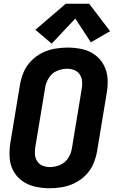

<svg xmlns="http://www.w3.org/2000/svg" viewBox="-20 -997 616 1025"><path d="M245 8Q278 8 312.5 2Q347 -4 379.5 -20Q412 -36 438 -62.5Q464 -89 478 -121.5Q492 -154 498 -188L550 -502Q557 -542 554 -580.5Q551 -619 533 -651.5Q515 -684 485 -705.5Q455 -727 417.5 -735Q380 -743 340 -743Q307 -743 272.5 -737Q238 -731 205.5 -715Q173 -699 147 -672.5Q121 -646 107 -613.5Q93 -581 87 -547L35 -233Q29 -194 31.5 -155Q34 -116 52 -83.5Q70 -51 100 -30Q130 -9 168 -0.5Q206 8 245 8ZM247 -105Q226 -105 207.5 -112.5Q189 -120 178.5 -136.5Q168 -153 166.5 -173.5Q165 -194 169 -215L221 -529Q225 -556 241 -581.5Q257 -607 284 -618.5Q311 -630 338 -630H339Q359 -630 377.5 -622.5Q396 -615 406.5 -598.5Q417 -582 418.5 -561.5Q420 -541 416 -521L364 -206Q360 -179 344.5 -154Q329 -129 301.5 -117Q274 -105 247 -105ZM256 -764 382 -898 465 -771 553 -822 568 -830 456 -977H331L169 -838Z"/></svg>

Font: Iosevka Sparkle Extrabold
Style: Italic
Weight: 800
Italic angle: -9°
Designer: Belleve Invis
Foundry: Belleve Invis
Version: Version 4.5.0; ttfautohint (v1.8.3)